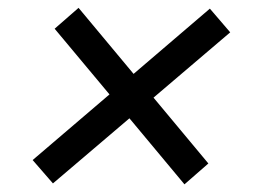

<svg xmlns="http://www.w3.org/2000/svg" viewBox="-20 -529 668 494"><path d="M454.6 -54.7 313 -224.6 116.2 -57.1 64 -117.2 261.7 -286.1 120.6 -455.1 182.1 -508.8 323.7 -338.9 520 -506.8 572.3 -445.8 375 -277.8 516.1 -108.4Z"/></svg>

Font: Inter Display
Style: Italic
Weight: 400
Italic angle: -9.39999°
Designer: Rasmus Andersson
Foundry: rsms
Version: Version 4.000;git-a52131595